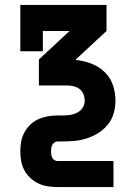

<svg xmlns="http://www.w3.org/2000/svg" viewBox="-20 -550 540 775"><path d="M212 205Q193 205 173 202Q153 199 135 190.5Q117 182 102.5 168.5Q88 155 78.5 137.5Q69 120 65.5 100Q62 80 62 61Q62 41 65.5 21.5Q69 2 78.5 -15.5Q88 -33 102.5 -47Q117 -61 135 -69Q153 -77 173 -80.5Q193 -84 212 -84H231Q247 -84 262 -86Q277 -88 291 -95Q305 -102 313.5 -115Q322 -128 322 -144Q322 -144 322 -144Q322 -144 322 -144Q322 -158 316.5 -170.5Q311 -183 300.5 -191Q290 -199 276.5 -202Q263 -205 250 -205H137V-310L261 -425H153V-343H62V-530H410V-425L286 -310V-308Q318 -305 348 -293.5Q378 -282 401.5 -260Q425 -238 435.5 -207Q446 -176 446 -144H384H446Q446 -144 446 -144Q446 -144 446 -144Q446 -118 439 -93Q432 -68 416 -48Q400 -28 378 -14Q356 0 332 8Q308 16 282.5 18.5Q257 21 231 21H212Q206 21 200 25Q194 29 191 35Q188 41 187 47.5Q186 54 186 61Q186 67 187 74Q188 81 191 87Q194 93 200 96.5Q206 100 212 100H438V205Z"/></svg>

Font: Iosevka Slab Extrabold
Style: Regular
Weight: 800
Monospace: yes
Designer: Belleve Invis
Foundry: Belleve Invis
Version: Version 11.1.1; ttfautohint (v1.8.3)